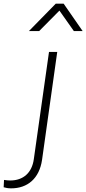

<svg xmlns="http://www.w3.org/2000/svg" viewBox="-140 -810 472 1050"><path d="M-79 220C10 220 75 167 90 64L173 -526H128L45 60C35 135 -13 177 -84 177C-93 177 -107 176 -118 174L-120 214C-110 217 -97 220 -79 220ZM18 -640H74L185 -752L264 -640H312L208 -790H165Z"/></svg>

Font: Mluvka ExtraLight
Style: Italic
Weight: 200
Italic angle: -8°
Designer: Modified by Jiří Krblich, Original typeface by Gumpita Rahayu
Foundry: Gumpita Rahayu & Jiří Krblich
Version: Version 2.000;Glyphs 3.1.1 (3134)